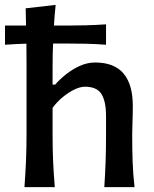

<svg xmlns="http://www.w3.org/2000/svg" viewBox="-30 -765 628 785"><path d="M70 0Q74 -54.5 76.2 -105.2Q78.5 -156 78.5 -218V-493.5Q78.5 -541 78 -586.5Q57 -586 35 -584.8Q13 -583.5 -9.5 -582V-660.5H76.5Q76 -696 75 -731L197.5 -745Q193 -702 190.5 -660.5H243.5Q279 -660.5 319.5 -661.5Q360 -662.5 403.5 -665.5V-582Q359.5 -585.5 319.2 -586.2Q279 -587 243.5 -587H187Q185 -541 185 -493.5V-419H195.5Q213.5 -440 239.8 -461Q266 -482 296.8 -495.8Q327.5 -509.5 358.5 -509.5Q437 -509.5 475 -464.5Q513 -419.5 513 -332Q513 -299.5 511.8 -270.2Q510.5 -241 510.5 -218Q510.5 -156 512.2 -105.2Q514 -54.5 520 0H396.5Q400 -54.5 401.8 -104.8Q403.5 -155 403.5 -212.5V-291Q403.5 -350.5 384.8 -380.5Q366 -410.5 317 -410.5Q298 -410.5 273.8 -398.8Q249.5 -387 226 -367.5Q202.5 -348 185 -324V-212.5Q185 -155 187.2 -104.8Q189.5 -54.5 194 0Z"/></svg>

Font: Commissioner Flair Medium
Style: Regular
Weight: 500
Designer: Kostas Bartsokas
Foundry: Kostas Bartsokas
Version: Version 1.000; ttfautohint (v1.8.3)